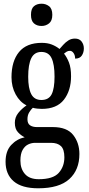

<svg xmlns="http://www.w3.org/2000/svg" viewBox="-20 -778 478 1035"><path d="M186 237Q98 237 54 199.5Q10 162 10 94Q10 36 40.5 3.5Q71 -29 113 -38Q94 -47 77 -65Q60 -83 60 -116Q60 -146 78.5 -169Q97 -192 123 -210Q87 -228 64.5 -269Q42 -310 42 -362Q42 -448 82.5 -497.5Q123 -547 205 -547Q236 -547 259 -538Q282 -529 301 -514Q309 -523 321 -536.5Q333 -550 348.5 -560Q364 -570 384 -570Q408 -570 420 -554Q432 -538 432 -517Q432 -495 421 -478.5Q410 -462 385 -462Q385 -480 376.5 -492Q368 -504 357 -504Q347 -504 339.5 -499.5Q332 -495 325 -489Q341 -469 352 -440.5Q363 -412 363 -367Q363 -290 324.5 -240.5Q286 -191 205 -191Q196 -191 181 -192.5Q166 -194 157 -197Q147 -188 137.5 -172.5Q128 -157 128 -135Q128 -112 142 -102.5Q156 -93 179 -93H265Q341 -93 374.5 -50.5Q408 -8 408 52Q408 138 353.5 187.5Q299 237 186 237ZM203 -239Q243 -239 258.5 -270Q274 -301 274 -365Q274 -431 258 -464.5Q242 -498 203 -498Q165 -498 148.5 -464Q132 -430 132 -364Q132 -302 148.5 -270.5Q165 -239 203 -239ZM189 188Q266 188 296.5 154Q327 120 327 70Q327 27 308.5 9.5Q290 -8 255 -8H169Q150 -8 132 0.5Q114 9 102 30Q90 51 90 88Q90 132 114.5 160Q139 188 189 188ZM204 -638Q179 -638 163 -652Q147 -666 147 -698Q147 -731 163 -744.5Q179 -758 204 -758Q227 -758 244.5 -744.5Q262 -731 262 -698Q262 -666 244.5 -652Q227 -638 204 -638Z"/></svg>

Font: Noto Serif Hebrew ExtraCondensed Medium
Style: Regular
Weight: 500
Width: 2
Designer: Monotype Design Team
Foundry: Monotype Imaging Inc.
Version: Version 2.004; ttfautohint (v1.8.4.7-5d5b)